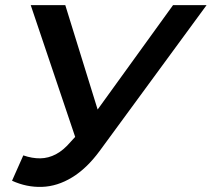

<svg xmlns="http://www.w3.org/2000/svg" viewBox="-20 -720 827 750"><path d="M71 -113Q106 -101 137.5 -101.5Q169 -102 198.5 -117.5Q228 -133 256 -166L300 -214L315 -228L656 -700H787L369 -130Q319 -62 261.5 -27Q204 8 144 10Q84 12 27 -14ZM297 -116 100 -700H235L385 -216Z"/></svg>

Font: MOST Montserrat SemiBold
Style: Italic
Weight: 600
Italic angle: -11.3°
Designer: Julieta Ulanovsky
Foundry: Julieta Ulanovsky
Version: Version 8.000;March 11, 2024;FontCreator 15.0.0.2926 64-bit